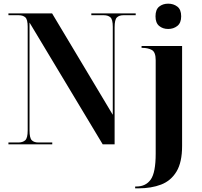

<svg xmlns="http://www.w3.org/2000/svg" viewBox="-20 -787 1099 1047"><path d="M26 0V-10H80Q104 -10 117.5 -22Q131 -34 131 -76V-641Q131 -681 118 -692.5Q105 -704 82 -704H26V-714H264L595 -161V-641Q595 -681 582 -692.5Q569 -704 546 -704H478V-714H720V-704H653Q630 -704 617.5 -692Q605 -680 605 -638V0H540L141 -664V-76Q141 -34 153.5 -22Q166 -10 189 -10H265V0ZM897 -629Q868 -629 848 -645.5Q828 -662 828 -698Q828 -735 848 -751Q868 -767 897 -767Q926 -767 947 -751Q968 -735 968 -698Q968 -662 947 -645.5Q926 -629 897 -629ZM717 240V230H724Q775 230 802 192Q829 154 829 51V-459Q829 -503 808 -514.5Q787 -526 756 -526H752V-536H973V9Q973 98 942.5 148.5Q912 199 858.5 219.5Q805 240 736 240Z"/></svg>

Font: Noto Serif Display SemiCondensed
Style: Bold
Weight: 700
Width: 4
Designer: Monotype Design Team
Foundry: Monotype Imaging Inc.
Version: Version 2.009